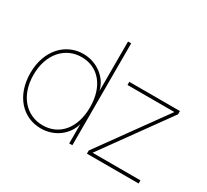

<svg xmlns="http://www.w3.org/2000/svg" viewBox="-145 -954 1281 1187"><g transform="rotate(30 496.0 -360.5)"><path d="M258.8 7.8C356.9 7.8 436 -55.2 457.5 -136.7H458V0H480.5V-727.5H458V-376H457.5C438.5 -458.5 356.9 -523.4 258.8 -523.4C130.9 -523.4 32.2 -418 32.2 -257.8C32.2 -96.2 129.4 7.8 258.8 7.8ZM258.8 -14.6C143.1 -14.6 54.7 -108.4 54.7 -257.8C54.7 -407.2 143.1 -501 258.8 -501C377.9 -501 458 -407.2 458 -257.8C458 -108.4 377.9 -14.6 258.8 -14.6ZM584.5 0H953.6V-22.5H612.3V-22.9L950.7 -492.2V-515.6H589.4V-493.2H923.8V-492.7L584.5 -22.5Z"/></g></svg>

Font: Raveo Display Display Thin
Style: Regular
Weight: 100
Designer: Jakub Foglar, Rasmus Andersson (Inter)
Foundry: Jakubfoglar.com
Version: Version 1.100;Glyphs 3.2.3 (3260)